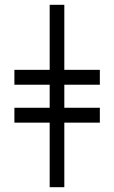

<svg xmlns="http://www.w3.org/2000/svg" viewBox="-20 -780 476 800"><path d="M187 0V-269H40V-331H187V-427H40V-489H187V-760H248V-489H396V-427H248V-331H396V-269H248V0Z"/></svg>

Font: Noto Serif ExtraCondensed
Style: Regular
Weight: 400
Width: 2
Designer: Monotype Design Team
Foundry: Monotype Imaging Inc.
Version: Version 2.015